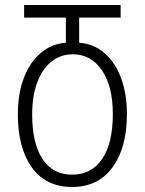

<svg xmlns="http://www.w3.org/2000/svg" viewBox="-20 -734 576 764"><path d="M51 -279Q51 -361 75 -424Q99 -487 142.5 -523.5Q186 -560 242 -564V-664H76V-714H460V-664H295V-564Q352 -560 395 -523.5Q438 -487 461.5 -424Q485 -361 485 -280Q485 -147 428 -68.5Q371 10 267 10Q162 10 106.5 -68Q51 -146 51 -279ZM429 -280Q429 -391 385.5 -454.5Q342 -518 270 -518Q222 -518 185.5 -489.5Q149 -461 128.5 -407Q108 -353 108 -279Q108 -164 149 -101.5Q190 -39 267 -39Q344 -39 386.5 -101.5Q429 -164 429 -280Z"/></svg>

Font: Noto Sans Georgian Light Cond
Style: Regular
Weight: 300
Width: 3
Designer: Monotype Design team
Foundry: Monotype Imaging Inc.
Version: Version 1.000